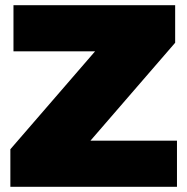

<svg xmlns="http://www.w3.org/2000/svg" viewBox="-20 -721 723 741"><path d="M32 -701H656V-556L329 -178H663V0H20V-145L347 -523H32Z"/></svg>

Font: MontserratBlack
Style: Regular
Weight: 900
Designer: Julieta Ulanovsky
Foundry: Julieta Ulanovsky
Version: Version 4.000